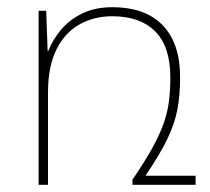

<svg xmlns="http://www.w3.org/2000/svg" viewBox="-20 -512 583 532"><path d="M383 -25H522V0H347V-14Q381 -64 401.5 -101Q422 -138 433 -169Q444 -200 448 -230.5Q452 -261 452 -297Q452 -383 410 -425Q368 -467 291 -467Q241 -467 200.5 -444.5Q160 -422 136.5 -375Q113 -328 113 -256V0H87V-482H108L112 -371H114Q126 -402 149 -429.5Q172 -457 207.5 -474.5Q243 -492 291 -492Q352 -492 393.5 -470Q435 -448 457 -405Q479 -362 479 -297Q479 -248 471.5 -208.5Q464 -169 443.5 -126.5Q423 -84 383 -25Z"/></svg>

Font: Noto Sans Armenian Thin
Style: Regular
Weight: 250
Version: Version 2.007